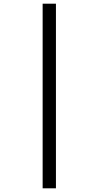

<svg xmlns="http://www.w3.org/2000/svg" viewBox="-20 -780 534 1040"><path d="M211 240H283V-760H211Z"/></svg>

Font: Noto Serif Display Condensed Black
Style: Regular
Weight: 900
Width: 3
Designer: Monotype Design Team
Foundry: Monotype Imaging Inc.
Version: Version 2.009